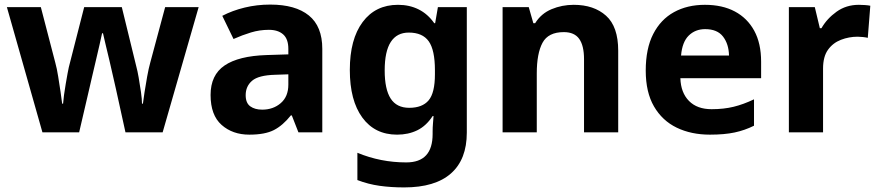

<svg xmlns="http://www.w3.org/2000/svg" viewBox="-20 -577 3835 837"><path d="M485 -191Q481 -208 473.5 -241.5Q466 -275 457 -313.5Q448 -352 440 -384.5Q432 -417 429 -432H425Q422 -417 414.5 -384.5Q407 -352 398 -313.5Q389 -275 381 -241Q373 -207 369 -189L325 0H165L10 -546H158L221 -304Q228 -279 233.5 -244Q239 -209 244 -176.5Q249 -144 251 -125H255Q256 -139 259 -162.5Q262 -186 266.5 -211Q271 -236 274.5 -256.5Q278 -277 280 -284L347 -546H511L575 -284Q579 -270 584.5 -239Q590 -208 594.5 -176Q599 -144 599 -125H603Q605 -142 610 -174.5Q615 -207 621.5 -243Q628 -279 635 -304L700 -546H846L689 0H527Z M1158 -557Q1268 -557 1326.5 -509.5Q1385 -462 1385 -364V0H1281L1252 -74H1248Q1213 -30 1174 -10Q1135 10 1067 10Q994 10 946 -32.5Q898 -75 898 -163Q898 -250 959 -291.5Q1020 -333 1142 -337L1237 -340V-364Q1237 -407 1214.5 -427Q1192 -447 1152 -447Q1112 -447 1074 -435.5Q1036 -424 998 -407L949 -508Q993 -531 1046.5 -544Q1100 -557 1158 -557ZM1179 -251Q1107 -249 1079 -225Q1051 -201 1051 -162Q1051 -128 1071 -113.5Q1091 -99 1123 -99Q1171 -99 1204 -127.5Q1237 -156 1237 -208V-253Z M1715 -556Q1765 -556 1805 -536Q1845 -516 1873 -476H1877L1889 -546H2015V1Q2015 118 1946 179Q1877 240 1742 240Q1684 240 1634.5 233Q1585 226 1538 208V89Q1639 131 1751 131Q1809 131 1837.5 100Q1866 69 1866 7V-4Q1866 -21 1867.5 -39Q1869 -57 1870 -71H1866Q1838 -28 1799 -9Q1760 10 1711 10Q1614 10 1559.5 -64.5Q1505 -139 1505 -272Q1505 -406 1561 -481Q1617 -556 1715 -556ZM1762 -435Q1710 -435 1683.5 -394Q1657 -353 1657 -270Q1657 -188 1683 -147.5Q1709 -107 1764 -107Q1821 -107 1848.5 -139.5Q1876 -172 1876 -253V-271Q1876 -359 1849 -397Q1822 -435 1762 -435Z M2481 -556Q2569 -556 2622 -508.5Q2675 -461 2675 -356V0H2526V-319Q2526 -378 2505 -407.5Q2484 -437 2438 -437Q2370 -437 2345 -390.5Q2320 -344 2320 -257V0H2171V-546H2285L2305 -476H2313Q2339 -518 2384.5 -537Q2430 -556 2481 -556Z M3053 -556Q3129 -556 3183.5 -527Q3238 -498 3268 -443Q3298 -388 3298 -308V-236H2946Q2948 -173 2983.5 -137Q3019 -101 3082 -101Q3135 -101 3178 -111.5Q3221 -122 3267 -144V-29Q3227 -9 3182.5 0.5Q3138 10 3075 10Q2993 10 2930 -20.5Q2867 -51 2831 -113Q2795 -175 2795 -269Q2795 -365 2827.5 -428.5Q2860 -492 2918 -524Q2976 -556 3053 -556ZM3054 -450Q3011 -450 2982.5 -422Q2954 -394 2949 -335H3158Q3157 -385 3132 -417.5Q3107 -450 3054 -450Z M3724 -556Q3735 -556 3750 -555Q3765 -554 3774 -552L3763 -412Q3756 -414 3742.5 -415.5Q3729 -417 3719 -417Q3681 -417 3646 -403.5Q3611 -390 3589.5 -360Q3568 -330 3568 -278V0H3419V-546H3532L3554 -454H3561Q3585 -496 3627 -526Q3669 -556 3724 -556Z"/></svg>

Font: Noto Sans Lisu
Style: Regular
Weight: 400
Designer: Monotype Design Team. David Williams.
Foundry: Monotype Imaging Inc.
Version: Version 2.102